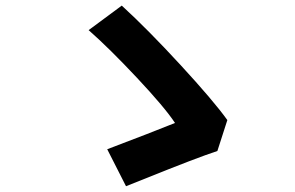

<svg xmlns="http://www.w3.org/2000/svg" viewBox="-20 -688 1040 678"><path d="M490.8 -56.6Q442 -37.6 425 -30.4L358.6 -161Q382.2 -170 497.6 -214.2L598 -253.8Q562 -308.4 464.1 -412.8Q366.2 -517.2 293 -581.6L410 -668.2Q501.2 -584.8 617.8 -458.2Q734.4 -331.6 782.8 -264L747.6 -154.8Q674 -130.6 490.8 -56.6Z"/></svg>

Font: 寒蝉端黑体 Light
Style: Regular
Weight: 300
Designer: ChillDuanSans {Warren2060}; 
Source Han Sans {Ryoko NISHIZUKA 西塚涼子 (kana, bopomofo & ideographs); Paul D. Hunt (Latin, G
Foundry: ChillType&Adobe
Version: Version 1.300;Glyphs 3.3 (3306)